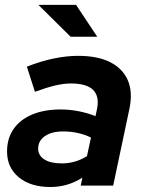

<svg xmlns="http://www.w3.org/2000/svg" viewBox="-20 -758 585 784"><path d="M185.6 5.6Q105 5.6 56.9 -33.9Q8.8 -73.3 8.8 -139.4Q8.8 -192.7 35.3 -231Q61.7 -269.3 110.9 -290.2Q160.1 -311 227.9 -311Q264.7 -311 301.2 -303.8Q337.7 -296.6 370 -283.8L375.8 -311.3Q387 -364.3 360.3 -390.8Q333.7 -417.2 269.7 -417.2Q241.3 -417.2 206.5 -409.2Q171.7 -401.1 122.6 -383.2L89.7 -485.9Q148.1 -508.6 200.3 -519.3Q252.4 -530 298.9 -530Q378.3 -530 429.8 -504.2Q481.3 -478.3 502.1 -429.8Q522.8 -381.3 508.4 -313.4L442.1 0H309.5L316.4 -32.4Q284.5 -12.7 252.7 -3.6Q220.8 5.6 185.6 5.6ZM231.8 -90.8Q260 -90.8 285.9 -98.3Q311.7 -105.8 335.1 -120.3L351.5 -196.4Q299.6 -221.3 238.3 -221.3Q191 -221.3 163.4 -202.3Q135.8 -183.3 135.8 -150.7Q135.8 -123 161.4 -106.9Q186.9 -90.8 231.8 -90.8ZM268.4 -607.9 136.7 -738.2H290.5L377.2 -607.9Z"/></svg>

Font: Red Hat Display VF
Style: Italic
Weight: 300
Italic angle: -12°
Designer: Pentagram, MCKL
Foundry: Pentagram, MCKL
Version: Version 1.023